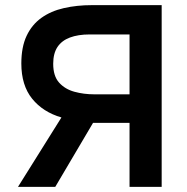

<svg xmlns="http://www.w3.org/2000/svg" viewBox="-20 -727 728 747"><path d="M50 0 219 -270Q147 -291 105 -343Q63 -395 63 -480Q63 -544 83.5 -587.5Q104 -631 141 -657.5Q178 -684 228.5 -695.5Q279 -707 337 -707H609V0H484V-249H342L195 0ZM347 -360H484V-593H329Q284 -593 252 -581Q220 -569 203.5 -544Q187 -519 187 -479Q187 -431 210 -405.5Q233 -380 269.5 -370Q306 -360 347 -360Z"/></svg>

Font: Onest SemiBold
Style: Regular
Weight: 600
Designer: Dmitri Voloshin, Andrey Kudryavtsev
Foundry: Dmitri Voloshin, Andrey Kudryavtsev
Version: Version 1.000;gftools[0.9.33]